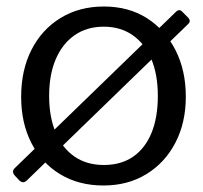

<svg xmlns="http://www.w3.org/2000/svg" viewBox="-20 -560 623 590"><path d="M63 -6Q57 0 51 0Q45 0 39 -6L26 -20Q14 -33 26 -44L520 -523Q531 -534 540 -524L559 -505Q567 -495 559 -487ZM298 10Q222 10 165 -24.5Q108 -59 76.5 -120.5Q45 -182 45 -262Q45 -345 77 -407.5Q109 -470 166.5 -505Q224 -540 299 -540Q375 -540 431 -504.5Q487 -469 519 -406.5Q551 -344 551 -263Q551 -183 519 -121.5Q487 -60 430 -25Q373 10 298 10ZM299 -53Q352 -53 389 -78.5Q426 -104 445.5 -151.5Q465 -199 465 -265Q465 -331 445 -378.5Q425 -426 387.5 -452Q350 -478 299 -478Q247 -478 209.5 -452Q172 -426 151.5 -378.5Q131 -331 131 -265Q131 -200 151.5 -152Q172 -104 209.5 -78.5Q247 -53 299 -53Z"/></svg>

Font: Libre Franklin
Style: Regular
Weight: 400
Designer: Pablo Impallari, Rodrigo Fuenzalida, Nhung Nguyen
Foundry: Impallari Type
Version: Version 3.000